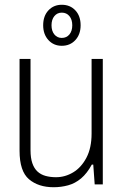

<svg xmlns="http://www.w3.org/2000/svg" viewBox="-20 -773 518 805"><path d="M205 12Q141 12 101.5 -21.5Q62 -55 62 -141V-526H108V-143Q108 -111 115.5 -89Q123 -67 137 -54Q151 -41 171 -35.5Q191 -30 215 -30Q253 -30 287 -50.5Q321 -71 342.5 -112Q364 -153 364 -213V-526H411V0H377L371 -83H365Q345 -46 320 -25Q295 -4 265.5 4Q236 12 205 12ZM239 -581Q205 -581 183 -605Q161 -629 161 -667Q161 -706 183 -729.5Q205 -753 239 -753Q274 -753 296 -729.5Q318 -706 318 -667Q318 -629 296 -605Q274 -581 239 -581ZM239 -614Q259 -614 271 -628.5Q283 -643 283 -667Q283 -691 271 -705.5Q259 -720 239 -720Q220 -720 208 -705.5Q196 -691 196 -667Q196 -643 208 -628.5Q220 -614 239 -614Z"/></svg>

Font: Archivo SemiCondensed Thin
Style: Regular
Weight: 250
Width: 4
Designer: Hector Gatti
Foundry: Omnibus-Type
Version: Version 2.001